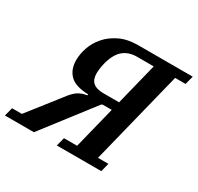

<svg xmlns="http://www.w3.org/2000/svg" viewBox="-201 -875 1083 1051"><g transform="rotate(30 340.0 -349.0)"><path d="M-38 -54H24L177 -249Q204 -286 228 -301.5Q252 -317 283 -321L285 -328Q204 -330 169 -364.5Q134 -399 134 -458Q134 -497 148.5 -539Q163 -581 194 -616.5Q225 -652 273 -675Q321 -698 387 -698H732L718 -644H652L505 -54H571L557 0H276L290 -54H373L439 -319H381L374 -315L131 0H-52ZM519 -640H413Q362 -640 328 -612Q294 -584 277 -521Q267 -481 267 -450Q267 -375 352 -375H453Z"/></g></svg>

Font: IBM Plex Serif SemiBold
Style: Italic
Weight: 600
Italic angle: -14°
Designer: Mike Abbink, Paul van der Laan, Pieter van Rosmalen
Foundry: Bold Monday
Version: Version 2.5